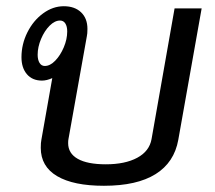

<svg xmlns="http://www.w3.org/2000/svg" viewBox="-20 -587 690 617"><path d="M628 -560 553 -138Q540 -65 480 -27.5Q420 10 314 10Q216 10 163.5 -21Q111 -52 111 -112Q111 -129 113 -138L148 -336Q130 -328 115 -328Q84 -328 66.5 -348.5Q49 -369 49 -403Q49 -445 68 -483Q87 -521 118.5 -544Q150 -567 185 -567Q220 -567 240.5 -547.5Q261 -528 261 -494Q261 -478 259 -470L200 -140Q199 -136 199 -127Q199 -94 230 -76.5Q261 -59 320 -59Q382 -59 421 -80Q460 -101 467 -140L541 -560ZM196 -486Q196 -502 190 -511.5Q184 -521 173 -521Q156 -521 139.5 -504.5Q123 -488 112 -462Q101 -436 101 -411Q101 -395 107 -385Q113 -375 124 -375Q141 -375 157.5 -392Q174 -409 185 -435Q196 -461 196 -486Z"/></svg>

Font: KoHo Medium
Style: Italic
Weight: 500
Italic angle: -10°
Designer: Cadson Demak & Katatrad Team
Foundry: Cadson Demak Co.,Ltd.
Version: Version 1.000